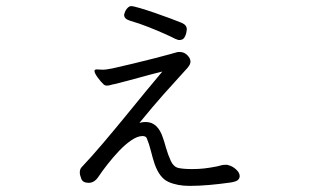

<svg xmlns="http://www.w3.org/2000/svg" viewBox="-20 -562 1040 628"><path d="M566 -431Q563 -431 560 -432.5Q557 -434 553 -435Q544 -440 519.5 -451Q495 -462 464.5 -474Q434 -486 406 -494Q386 -500 386 -513Q386 -516 387.5 -519Q389 -522 390 -526Q399 -542 409 -542Q416 -542 438 -535.5Q460 -529 487.5 -519.5Q515 -510 539 -501Q563 -492 575 -487Q591 -480 591 -466Q591 -464 589.5 -455.5Q588 -447 583 -439Q578 -431 566 -431ZM764 15Q763 25 754 29.5Q745 34 726 36Q698 40 664.5 43Q631 46 600 46Q560 46 531 33Q502 20 486 -25Q479 -46 473.5 -68.5Q468 -91 460 -110Q457 -117 446 -117Q430 -117 410 -103.5Q390 -90 370 -69Q350 -48 332 -25Q314 -2 302 16Q289 36 270 36Q251 36 246 23Q241 10 241 3Q241 -8 246 -14Q280 -50 316.5 -93Q353 -136 389 -180Q425 -224 456.5 -262.5Q488 -301 511 -328Q478 -320 438.5 -309Q399 -298 355 -287Q348 -286 342 -284Q336 -282 330 -282Q323 -282 319 -286Q310 -294 299.5 -308.5Q289 -323 289 -330Q289 -335 297 -335Q301 -335 305.5 -334.5Q310 -334 317 -334Q328 -334 355.5 -340Q383 -346 417.5 -354.5Q452 -363 484 -371Q516 -379 537 -385Q558 -391 558 -391Q561 -392 567 -392Q588 -392 600 -372Q603 -366 603 -361Q603 -354 598.5 -347Q594 -340 587 -333Q553 -296 516.5 -255Q480 -214 436 -160Q445 -163 456 -163Q477 -163 491 -149.5Q505 -136 513 -111Q517 -100 523 -78.5Q529 -57 539 -35Q548 -16 564 -12.5Q580 -9 609 -9Q629 -9 647.5 -11Q666 -13 691 -18Q699 -20 704.5 -21.5Q710 -23 717 -23Q719 -23 721.5 -23Q724 -23 726 -22Q740 -19 752 -8Q764 3 764 14Z"/></svg>

Font: Moon Stars Kai T HW
Style: Regular
Weight: 400
Designer: GuiWonder
Version: Version 1.101